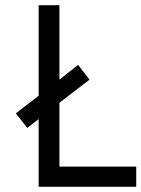

<svg xmlns="http://www.w3.org/2000/svg" viewBox="-20 -720 545 740"><path d="M129 0V-261L85 -227L41 -283L129 -351V-700H209V-413L281 -470L325 -413L209 -324V-78H505V0Z"/></svg>

Font: Stick No Bills
Style: Regular
Weight: 400
Version: Version 2.000